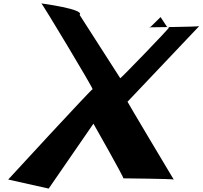

<svg xmlns="http://www.w3.org/2000/svg" viewBox="-20 -1044 1186 1124"><path d="M1146 -891C1143 -887 849 -884 849 -884C856 -884 863 -887 866 -891C866 -891 891 -916 920 -944C939 -916 955 -891 955 -891C956 -887 963 -884 970 -884C977 -884 685 -582 684 -586L446 -957C479 -990 222 -1024 222 -1024C225 -1028 529 -522 522 -522C515 -522 31 3 28 7L265 60L527 -320C527 -320 709 0 702 0C702 0 996 3 997 7C997 7 704 -482 727 -449Z"/></svg>

Font: PlasticEraser
Style: It
Weight: 400
Foundry: Cannot Into Space Fonts
Version: Version 0.43